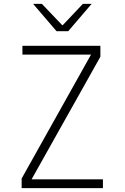

<svg xmlns="http://www.w3.org/2000/svg" viewBox="-20 -965 640 985"><path d="M508 0H91V-49L447 -685H95V-730H495V-674L142 -45H508ZM330 -805H270L150 -945H195L299 -836H302L405 -945H450Z"/></svg>

Font: JetBrains Mono Extra Light
Style: Regular
Weight: 200
Monospace: yes
Designer: Philipp Nurullin, Konstantin Bulenkov
Foundry: JetBrains
Version: 2.002